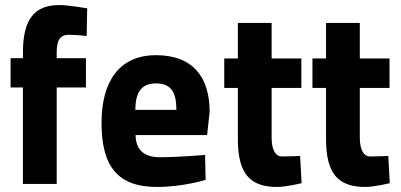

<svg xmlns="http://www.w3.org/2000/svg" viewBox="-20 -730 1590 762"><path d="M205 -383H321V-499H205V-521C205 -565 215 -592 253 -592C285 -592 324 -587 324 -587L326 -697C326 -697 250 -710 217 -710C118 -710 71 -656 71 -522V-499H22V-383H71V0H205Z M614 -106C546 -106 519 -141 518 -194H802L812 -287C812 -423 746 -511 599 -511C453 -511 383 -406 383 -243C383 -73 444 12 603 12C705 12 796 -16 796 -16L794 -115C794 -115 686 -106 614 -106ZM517 -294C518 -356 535 -399 599 -399C662 -399 680 -360 680 -294Z M1176 -381V-498H1058V-639H924V-498H870V-381H924V-178C924 -44 969 12 1080 12C1115 12 1177 -3 1177 -3L1171 -111C1171 -111 1128 -109 1100 -109C1073 -109 1058 -135 1058 -185V-381Z M1526 -381V-498H1408V-639H1274V-498H1220V-381H1274V-178C1274 -44 1319 12 1430 12C1465 12 1527 -3 1527 -3L1521 -111C1521 -111 1478 -109 1450 -109C1423 -109 1408 -135 1408 -185V-381Z"/></svg>

Font: TitilliumMaps29L
Style: 999 wt
Weight: 900
Designer: Campivisivi
Foundry: Accademia di Belle Arti di Urbino and students of MA course of Visual design